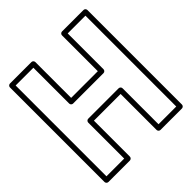

<svg xmlns="http://www.w3.org/2000/svg" viewBox="-316 -1507 1776 1776"><g transform="rotate(-45 571.5 -619.0)"><path d="M347 -496V-25H115V-1213H347V-744C347 -728.9 361.3 -719 372 -719H771C786.1 -719 796 -733.3 796 -744V-1213H1028V-25H796V-496C796 -511.1 781.7 -521 771 -521H372C356.9 -521 347 -506.7 347 -496ZM397 -471H746V0C746 10.7 755.9 25 771 25H1053C1063.7 25 1078 15.1 1078 0V-1238C1078 -1248.7 1068.1 -1263 1053 -1263H771C760.3 -1263 746 -1253.1 746 -1238V-769H397V-1238C397 -1248.7 387.1 -1263 372 -1263H90C79.3 -1263 65 -1253.1 65 -1238V0C65 10.7 74.9 25 90 25H372C382.7 25 397 15.1 397 0Z"/></g></svg>

Font: Poland Can Into
Style: BigWritingsOLn
Weight: 700
Foundry: Cannot Into Space Fonts
Version: Version 0.92